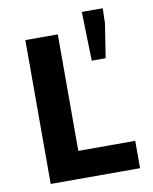

<svg xmlns="http://www.w3.org/2000/svg" viewBox="-83 -795 684 857"><g transform="rotate(-10 259.0 -366.0)"><path d="M77 0V-652H224V-124H482V0ZM353 -510 347 -732H442L440 -663L416 -510Z"/></g></svg>

Font: Mada
Style: Bold
Weight: 700
Designer: Khaled Hosny
Version: Version 1.5